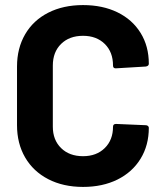

<svg xmlns="http://www.w3.org/2000/svg" viewBox="-20 -728 648 756"><path d="M307 8Q229 8 170 -22.5Q111 -53 79 -108Q47 -163 47 -235V-466Q47 -538 79 -593Q111 -648 170 -678Q229 -708 307 -708Q384 -708 442.5 -679.5Q501 -651 533.5 -598.5Q566 -546 566 -477Q566 -468 554 -466L437 -459H435Q425 -459 425 -470Q425 -523 392.5 -555Q360 -587 307 -587Q253 -587 220.5 -555Q188 -523 188 -470V-229Q188 -177 220.5 -145Q253 -113 307 -113Q360 -113 392.5 -145Q425 -177 425 -229Q425 -240 437 -240L554 -235Q559 -235 562.5 -232Q566 -229 566 -225Q566 -156 533.5 -103Q501 -50 442.5 -21Q384 8 307 8Z"/></svg>

Font: LinhAnh
Style: Bold
Weight: 700
Designer: Jeremy Tribby
Foundry: Tribby Type
Version: Version 1.408